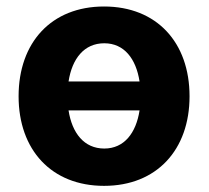

<svg xmlns="http://www.w3.org/2000/svg" viewBox="-20 -573 655 603"><path d="M306.8 10.7C472.3 10.7 575.3 -102.6 575.3 -270.6C575.3 -439.6 472.3 -552.6 306.8 -552.6C141.3 -552.6 38.4 -439.6 38.4 -270.6C38.4 -102.6 141.3 10.7 306.8 10.7ZM307.5 -437.1C370 -437.1 407.3 -388.5 418.3 -317.1H195.3C206.3 -388.5 244 -437.1 307.5 -437.1ZM418.3 -226.2C407.3 -155.2 370 -106.5 307.5 -106.5C244 -106.5 206.3 -155.2 195.3 -226.2Z"/></svg>

Font: Inter-Hewn
Style: Bold
Weight: 700
Designer: Rasmus Andersson
Foundry: rsms
Version: Version 3.012;git-f93a4a705